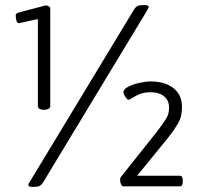

<svg xmlns="http://www.w3.org/2000/svg" viewBox="-20 -723 786 745"><path d="M543 -703Q557 -703 557 -696Q557 -694 555.5 -691.5Q554 -689 553 -686L147 -15Q137 2 117 2H104Q90 2 90 -5Q90 -10 94 -15L500 -686Q510 -703 530 -703ZM157 -702Q164 -702 169.5 -698.5Q175 -695 175 -690V-311Q175 -304 167.5 -300.5Q160 -297 153 -297H148Q140 -297 133.5 -300.5Q127 -304 127 -311V-649L53 -633Q46 -633 43.5 -644Q41 -655 41 -663Q41 -671 51 -674ZM563 -407Q620 -407 653 -381Q686 -355 686 -309Q686 -290 683 -275Q680 -260 669 -241Q658 -222 635 -192L512 -41H678Q689 -41 689 -24V-17Q689 0 678 0H458Q453 0 449.5 -8.5Q446 -17 446 -25Q446 -31 448 -35L588 -211Q610 -240 620.5 -256Q631 -272 633.5 -283Q636 -294 636 -306Q636 -333 617 -349Q598 -365 564 -365Q538 -365 521 -357.5Q504 -350 493.5 -343Q483 -336 478 -336Q474 -336 466.5 -347Q459 -358 459 -365Q459 -377 477.5 -386.5Q496 -396 521 -401.5Q546 -407 563 -407Z"/></svg>

Font: Asap VF Beta
Style: Regular
Weight: 400
Designer: Pablo Cosgaya
Foundry: Pablo Cosgaya
Version: Version 1.007